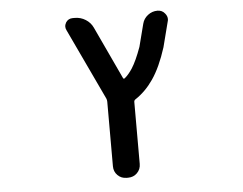

<svg xmlns="http://www.w3.org/2000/svg" viewBox="-52 -610 1104 871"><g transform="rotate(-5 500.0 -174.5)"><path d="M490.2 197.3Q465.8 197.3 449.2 180.7Q432.6 164.1 432.6 139.6V-154.3Q432.6 -162.1 429.7 -168.9L276.4 -494.1Q272.5 -502 272.5 -509.8Q272.5 -519.5 278.3 -529.3Q289.1 -545.9 309.6 -545.9H319.3Q345.7 -545.9 368.2 -531.7Q390.6 -517.6 401.4 -494.1L512.7 -255.9Q515.6 -249 521.5 -253.9Q539.1 -268.6 555.7 -293.9Q577.1 -327.1 599.6 -389.6L626 -492.2Q631.8 -515.6 651.4 -530.8Q670.9 -545.9 695.3 -545.9Q716.8 -545.9 729.5 -529.3Q739.3 -517.6 739.3 -503.9Q739.3 -498 737.3 -492.2L708 -377.9Q679.7 -289.1 642.6 -235.4Q608.4 -185.5 561.5 -154.3Q554.7 -150.4 554.7 -142.6V139.6Q554.7 164.1 538.1 180.7Q521.5 197.3 497.1 197.3Z"/></g></svg>

Font: Rounded Mgen+ 1m medium
Style: Regular
Weight: 500
Designer: [Source Han Sans]
Ryoko NISHIZUKA  (kana & ideographs); Paul D. Hunt (Latin, Greek & Cyrillic); Wenlong ZHANG  (bopomofo
Version: Version 1.059.20150602